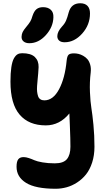

<svg xmlns="http://www.w3.org/2000/svg" viewBox="-20 -869 651 1173"><path d="M375 -610.8Q353 -610.8 341.6 -620.8Q330.1 -630.9 330.1 -647.9Q330.1 -675.3 358.9 -707Q375.5 -724.6 383.5 -743.2Q391.6 -761.7 399.9 -793.9Q415.5 -849.1 470.2 -849.1Q499 -849.1 514.4 -833.3Q529.8 -817.4 529.8 -787.1Q529.8 -717.3 482.2 -664.1Q434.6 -610.8 375 -610.8ZM159.2 -605Q136.7 -605 123.8 -616Q110.8 -627 111.8 -645Q112.3 -660.6 118.4 -673.1Q124.5 -685.5 139.2 -703.1Q156.2 -723.1 164.6 -737.1Q172.9 -751 178.2 -771Q188 -800.8 203.1 -813Q218.3 -825.2 243.2 -825.2Q272.9 -825.2 290.3 -809.3Q307.6 -793.5 306.2 -763.2Q304.7 -703.6 260 -654.3Q215.3 -605 159.2 -605ZM319.8 284.2Q196.8 284.2 138.9 248Q81.1 211.9 81.1 149.9Q81.1 118.2 91.3 104.5Q101.6 90.8 124 90.8Q138.7 90.8 156.2 96.7Q173.8 102.5 190.2 109.9Q206.5 117.2 239.7 123Q272.9 128.9 314.9 128.9Q367.7 128.9 388.9 103Q410.2 77.1 410.2 27.8Q410.2 -20 407.2 -92.3Q404.3 -164.6 403.8 -175.8Q344.2 -103 259.8 -103Q156.2 -103 100.1 -168.5Q43.9 -233.9 43.9 -370.1Q43.9 -422.9 49.3 -458.5Q54.7 -494.1 64.9 -512.2Q75.2 -530.3 86.9 -537.1Q98.6 -543.9 115.2 -543.9Q168.9 -543.9 192.9 -520.8Q216.8 -497.6 215.8 -459Q215.3 -443.4 213.4 -420.9Q211.4 -398.4 209.7 -380.9Q208 -363.3 206.5 -343.3Q205.1 -323.2 206.8 -308.6Q208.5 -293.9 212.6 -281.5Q216.8 -269 226.6 -262.5Q236.3 -255.9 251 -255.9Q304.7 -255.9 340.8 -323.7Q377 -391.6 387.2 -499Q390.1 -526.4 399.2 -534.7Q408.2 -543 432.1 -543Q445.3 -543 459.2 -539.8Q473.1 -536.6 488 -528.3Q502.9 -520 513.9 -507.6Q524.9 -495.1 531 -474.1Q537.1 -453.1 534.2 -426.8Q526.9 -366.7 529.5 -306.2Q532.2 -245.6 538.3 -208.7Q544.4 -171.9 550.8 -106.7Q557.1 -41.5 557.1 27.8Q557.1 80.1 543 123.8Q528.8 167.5 505.6 196.5Q482.4 225.6 451.2 245.8Q419.9 266.1 387 275.1Q354 284.2 319.8 284.2Z"/></svg>

Font: Shantell Sans Irregular Bouncy
Style: Bold
Weight: 700
Designer: Stephen Nixon, Anya Danilova, Shantell Martin
Foundry: Arrow Type
Version: Version 1.006;[9816181b4]